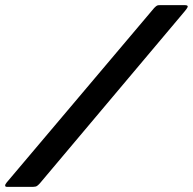

<svg xmlns="http://www.w3.org/2000/svg" viewBox="-44 -726 750 746"><path d="M112 -15Q106 -8 100.5 -4Q95 0 85 0H-17Q-24 0 -24 -5Q-24 -10 -18 -17L555 -695Q563 -703 566.5 -704.5Q570 -706 577 -706H674Q685 -706 685.5 -701Q686 -696 666 -673Z"/></svg>

Font: Glory Thin ExtraBold
Style: Italic
Weight: 800
Italic angle: -12°
Version: Version 1.011